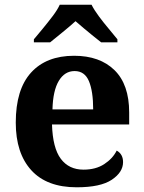

<svg xmlns="http://www.w3.org/2000/svg" viewBox="-20 -786 611 816"><path d="M306 10Q179 10 113 -62.5Q47 -135 47 -265Q47 -406 112 -477.5Q177 -549 295 -549Q404 -549 466.5 -488Q529 -427 529 -308V-257H201Q204 -157 238.5 -111Q273 -65 335 -65Q387 -65 423 -88.5Q459 -112 476 -146Q503 -131 503 -97Q503 -54 455 -22Q407 10 306 10ZM376 -321Q376 -398 358 -441Q340 -484 297 -484Q255 -484 230 -442.5Q205 -401 203 -321ZM124 -619Q140 -638 161.5 -664Q183 -690 203.5 -717Q224 -744 234 -766H369Q380 -744 400 -717Q420 -690 442 -664Q464 -638 479 -619V-606H410Q396 -617 376 -633Q356 -649 336 -666Q316 -683 301 -696Q279 -676 246.5 -649.5Q214 -623 193 -606H124Z"/></svg>

Font: Noto Serif Oriya
Style: Bold
Weight: 700
Designer: David Williams
Foundry: Google LLC, David Williams
Version: Version 1.051; ttfautohint (v1.8.4.7-5d5b)